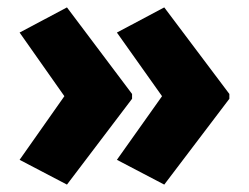

<svg xmlns="http://www.w3.org/2000/svg" viewBox="-20 -540 672 519"><path d="M600 -273V-286L424 -520L296 -452L418 -280L296 -108L424 -41ZM337 -273V-286L161 -520L33 -452L154 -280L33 -108L161 -41Z"/></svg>

Font: Noto Sans Thai Looped SemiCondensed Black
Style: Regular
Weight: 900
Width: 4
Designer: Sasikarn Vongin, Ben Mitchell
Foundry: The Fontpad Ltd
Version: Version 1.001